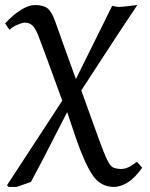

<svg xmlns="http://www.w3.org/2000/svg" viewBox="-20 -485 586 751"><path d="M158.7 -269Q140.6 -318.8 129.6 -346.4Q118.7 -374 106.9 -385.3Q95.2 -396.5 76.2 -396.5Q67.9 -396.5 48.6 -388.4Q29.3 -380.4 17.1 -368.2L0 -393.6Q14.2 -409.2 33.4 -425.5Q52.7 -441.9 75 -453.6Q97.2 -465.3 117.7 -465.3Q150.4 -465.3 166.3 -452.1Q182.1 -439 194.3 -405.5Q206.5 -372.1 227.5 -312.5L276.9 -175.8L418.9 -462.4Q418.9 -462.4 428.5 -460.2Q438 -458 442.9 -458Q456.1 -458 473.4 -460.2Q490.7 -462.4 503.9 -463.9Q517.1 -465.3 517.1 -465.3L441.9 -352.1L297.9 -131.3L364.7 53.7Q385.7 112.3 398.2 138.2Q410.6 164.1 422.1 169.9Q433.6 175.8 455.1 175.8Q480.5 175.8 512.7 149.4Q512.7 149.4 515.1 149.4Q517.1 149.4 517.1 149.4L536.1 170.9Q506.8 212.4 478.5 229.2Q450.2 246.1 425.8 246.1Q373 246.1 342.3 200.4Q311.5 154.8 277.8 57.6L242.7 -46.4L150.4 133.3L101.1 226.6L45.4 246.1H14.2L7.3 239.7L223.6 -91.3Z"/></svg>

Font: Kurinto Seri
Style: Regular
Weight: 400
Designer: Kurinto was developed by Clint Goss from a range of fonts that are compatible with the SIL Open Font License Version 1.1
Foundry: Clinton F. Goss
Version: Version 2.196; July 25, 2020